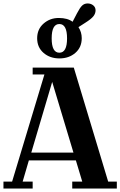

<svg xmlns="http://www.w3.org/2000/svg" viewBox="-20 -1091 696 1111"><path d="M169 -660V-700H407L606 -40H656V0H398V-40H456L419 -163H147L111 -40H169V0H0V-40H50L237 -660ZM282 -617 161 -208H405ZM400 -965 425 -1013Q442 -1046 455 -1058.5Q468 -1071 487 -1071Q506 -1071 519.5 -1060Q533 -1049 533 -1031Q533 -1013 520.5 -997Q508 -981 473 -959L434 -934Q453 -905 453 -870Q453 -817 416 -785Q379 -753 324 -753Q269 -753 232 -785Q195 -817 195 -869.5Q195 -922 232 -954.5Q269 -987 320 -987Q371 -987 400 -965ZM323.5 -952Q279 -952 279 -869Q279 -786 323.5 -786Q368 -786 368 -869Q368 -952 323.5 -952Z"/></svg>

Font: Croissant One
Style: Regular
Weight: 400
Designer: Eduardo Rodriguez Tunni
Foundry: Eduardo Rodriguez Tunni
Version: Version 1.001